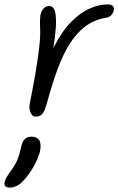

<svg xmlns="http://www.w3.org/2000/svg" viewBox="-60 -517 537 871"><path d="M102 12Q92 12 85 4Q78 -4 75 -17.5Q72 -31 75 -47Q88 -111 99.5 -177Q111 -243 117.5 -299Q124 -355 122 -389Q121 -412 121.5 -425Q122 -438 124 -451Q128 -468 138.5 -479Q149 -490 164 -490Q179 -490 187 -472Q195 -454 194 -409.5Q193 -365 179.5 -285.5Q166 -206 137 -84L122 -126Q148 -233 185 -305Q222 -377 264 -419Q306 -461 348.5 -479Q391 -497 427 -497Q447 -497 453 -488.5Q459 -480 456 -469Q454 -459 445 -448.5Q436 -438 418 -436Q366 -427 326 -396.5Q286 -366 255.5 -317Q225 -268 201.5 -204Q178 -140 157 -64Q149 -34 142 -17.5Q135 -1 125.5 5.5Q116 12 102 12ZM-15 334Q-44 334 -39 310Q-37 300 -31.5 289.5Q-26 279 -8 254Q4 238 12 222.5Q20 207 25.5 190Q31 173 35 154Q40 128 51 115.5Q62 103 82 103Q106 103 117 117.5Q128 132 122 167Q116 195 94.5 235Q73 275 43 306Q27 322 12.5 328Q-2 334 -15 334Z"/></svg>

Font: Shantell Sans Light
Style: Italic
Weight: 300
Italic angle: -11°
Designer: Stephen Nixon, Anya Danilova, Shantell Martin
Foundry: Arrow Type
Version: Version 1.008;[ac192a2d6]